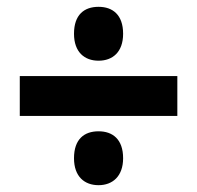

<svg xmlns="http://www.w3.org/2000/svg" viewBox="-20 -634 579 563"><path d="M197 -535C197 -481 228 -456 269 -456C310 -456 341 -481 341 -535C341 -591 310 -614 269 -614C227 -614 197 -591 197 -535ZM38 -294H500V-411H38ZM197 -170C197 -116 228 -91 269 -91C310 -91 341 -117 341 -170C341 -226 310 -249 269 -249C227 -249 197 -226 197 -170Z"/></svg>

Font: Noto Sans Sinhala UI SemiCondensed ExtraBold
Style: Regular
Weight: 800
Width: 4
Designer: Jelle Bosma - Monotype Design Team
Foundry: Monotype Imaging Inc.
Version: Version 2.006